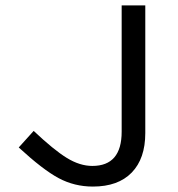

<svg xmlns="http://www.w3.org/2000/svg" viewBox="-20 -675 654 707"><path d="M322 12Q254 12 196 -19Q138 -50 49 -132L104 -193Q178 -123 226 -93.5Q274 -64 320 -64Q374 -64 401 -95.5Q428 -127 428 -190V-655H515V-185Q515 -91 465 -39.5Q415 12 322 12Z"/></svg>

Font: Intel One Mono
Style: Regular
Weight: 400
Monospace: yes
Designer: Fred Shallcrass
Foundry: Frere-Jones Type LLC
Version: Version 1.400;hotconv 1.1.0;makeotfexe 2.6.0;FJTRelease1.4